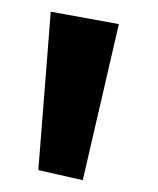

<svg xmlns="http://www.w3.org/2000/svg" viewBox="-20 -159 267 325"><path d="M44.9 128.9 65.9 -139.2 181.2 -118.2 120.1 146Z"/></svg>

Font: Hussar Preview
Style: Bold
Weight: 700
Foundry: Cannot Into Space Fonts, PlusOne Fonts
Version: Version 2.29RC2 "Millennial"